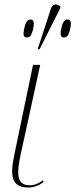

<svg xmlns="http://www.w3.org/2000/svg" viewBox="-20 -825 336 855"><path d="M156 -605 248 -788 249 -796C235 -808 216 -811 207 -787L148 -607ZM99 -658C112 -658 121 -666 128 -698C134 -729 129 -738 116 -738C104 -738 94 -729 88 -698C81 -666 87 -658 99 -658ZM264 -658C277 -658 286 -666 293 -698C299 -729 294 -738 281 -738C269 -738 259 -729 253 -698C246 -666 252 -658 264 -658ZM108 10C127 10 155 2 174 -15L171 -22C152 -8 135 0 111 0C48 0 57 -64 72 -137L159 -536H127L44 -137C23 -38 32 10 108 10Z"/></svg>

Font: Noto Serif Display Thin
Style: Italic
Weight: 100
Italic angle: -12°
Designer: Monotype Design Team
Foundry: Monotype Imaging Inc.
Version: Version 2.009